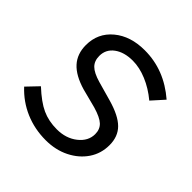

<svg xmlns="http://www.w3.org/2000/svg" viewBox="-143 -608 728 728"><g transform="rotate(45 221.5 -243.5)"><path d="M204 10Q145 10 93.5 -12Q42 -34 3 -76L47 -122Q91 -81 126 -65Q161 -49 205 -49Q254 -49 287.5 -75.5Q321 -102 321 -139Q321 -165 304.5 -180.5Q288 -196 247 -208L170 -228Q112 -245 84.5 -275.5Q57 -306 57 -353Q57 -417 105 -457Q153 -497 229 -497Q282 -497 329.5 -478.5Q377 -460 420 -423L376 -374Q340 -404 300.5 -420.5Q261 -437 225 -437Q179 -437 150.5 -416Q122 -395 122 -360Q122 -333 138 -317Q154 -301 192 -290L270 -268Q333 -250 361 -222Q389 -194 389 -148Q389 -103 365 -67.5Q341 -32 299 -11Q257 10 204 10Z"/></g></svg>

Font: Red Hat Text
Style: Italic
Weight: 400
Italic angle: -12°
Designer: Pentagram, MCKL
Foundry: Pentagram, MCKL
Version: Version 1.023